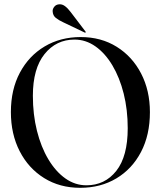

<svg xmlns="http://www.w3.org/2000/svg" viewBox="-20 -887 768 917"><path d="M365.5 -710Q463 -710 537.5 -663.5Q612 -617 654 -535.8Q696 -454.5 696 -351.5Q696 -242.5 653.5 -161.2Q611 -80 535.8 -35Q460.5 10 363 10Q265.5 10 190.8 -36.5Q116 -83 74 -164.8Q32 -246.5 32 -352Q32 -459.5 75 -540Q118 -620.5 193.2 -665.2Q268.5 -710 365.5 -710ZM590 -274.5Q590 -363 570.8 -439.8Q551.5 -516.5 516.8 -574.8Q482 -633 435.8 -665.5Q389.5 -698 336 -698Q248.5 -698 192.8 -628.8Q137 -559.5 137 -429.5Q137 -340 156.5 -262.2Q176 -184.5 211 -126Q246 -67.5 292.2 -34.8Q338.5 -2 392.5 -2Q481 -2 535.5 -71Q590 -140 590 -274.5ZM317.5 -829.5 387.5 -737.5Q390.5 -734.5 389 -732Q387.5 -730 383.5 -732L280 -781.5Q261.5 -790 247 -801.2Q232.5 -812.5 231.5 -832.5Q230.5 -843.5 239 -854.5Q247.5 -865.5 263 -866.5Q277 -867.5 290.2 -857.8Q303.5 -848 317.5 -829.5Z"/></svg>

Font: Fraunces144ptRegular
Style: Regular
Weight: 400
Version: Version 1.000;[0bf87f6ff]